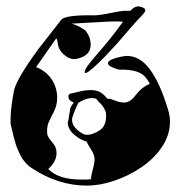

<svg xmlns="http://www.w3.org/2000/svg" viewBox="-20 -588 570 601"><path d="M252 -7Q162 -7 79 -62Q58 -76 45.5 -99Q33 -122 26 -148Q19 -174 14 -197Q13 -200 13 -204Q13 -208 13 -212Q13 -237 19 -277L24 -306Q34 -344 99 -433Q117 -456 135 -479Q153 -502 170 -524Q180 -542 276 -540Q284 -540 297.5 -542Q311 -544 330 -548Q368 -556 380 -554Q384 -555 388 -554Q400 -568 413 -568Q417 -568 423 -566Q435 -562 435 -556Q435 -550 419 -534Q411 -526 392.5 -505Q374 -484 345 -450Q339 -444 323.5 -427Q308 -410 289.5 -392Q271 -374 258 -364.5Q245 -355 245 -363Q245 -371 262 -392Q279 -413 299 -436Q328 -469 365 -520Q361 -520 355 -520.5Q349 -521 342 -521Q332 -521 320.5 -520.5Q309 -520 295 -519Q280 -518 257.5 -517Q235 -516 204 -514Q218 -510 227.5 -505Q237 -500 248 -492Q259 -477 262 -464Q264 -454 264 -449Q264 -440 261 -432Q254 -413 225 -405Q222 -404 219 -403.5Q216 -403 213 -403Q194 -403 177 -420Q172 -425 168 -431Q164 -437 162 -445L159 -463Q158 -464 156 -468L93 -378Q124 -366 141.5 -340Q159 -314 159 -281Q159 -258 147 -235Q144 -230 140 -221.5Q136 -213 131 -202Q128 -192 127.5 -184Q127 -176 128 -168Q129 -163 133 -156.5Q137 -150 144 -142Q157 -128 157 -109Q157 -100 154 -91Q148 -74 131 -59Q163 -26 233 -26Q241 -26 249 -26Q257 -26 265 -27Q265 -39 270.5 -58Q276 -77 276 -90Q276 -105 261 -127Q255 -136 251 -145Q231 -150 211.5 -167Q192 -184 192 -206Q192 -207 192 -207V-206Q193 -201 200 -249Q203 -258 211 -266Q209 -268 203 -271Q194 -276 194 -286Q194 -294 201 -295Q216 -298 231.5 -302Q247 -306 264 -306Q282 -306 293.5 -299.5Q305 -293 316 -279H319Q326 -279 338 -274Q348 -270 355.5 -268.5Q363 -267 369 -267Q377 -267 386.5 -272.5Q396 -278 406 -292Q425 -316 446 -324Q446 -325 449 -326Q447 -329 444.5 -333.5Q442 -338 438 -343Q418 -372 353 -370Q346 -371 332 -377Q318 -383 318 -390Q318 -397 330 -402Q342 -407 356.5 -410Q371 -413 377 -413Q418 -413 449.5 -370.5Q481 -328 506 -245Q512 -226 512 -208Q512 -165 487 -128Q462 -91 422 -64Q382 -37 337 -22Q292 -7 252 -7ZM254 -166Q265 -166 281.5 -174Q298 -182 304 -192Q312 -205 312 -224Q312 -228 312 -231Q312 -234 311 -238Q303 -258 288 -270Q286 -272 284 -275Q282 -279 277 -280Q272 -281 267 -281Q249 -281 225 -266Q221 -258 216 -246.5Q211 -235 206 -219Q201 -192 238 -170Q245 -166 254 -166Z"/></svg>

Font: Moo Lah Lah
Style: Regular
Weight: 400
Designer: Robert E. Leuschke
Foundry: Robert E. Leuschke
Version: Version 1.010; ttfautohint (v1.8.3)